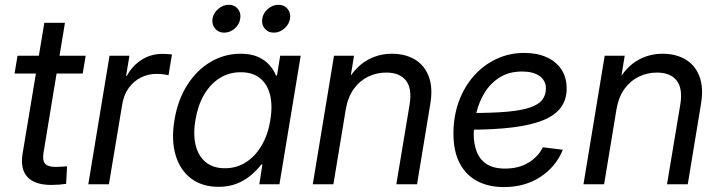

<svg xmlns="http://www.w3.org/2000/svg" viewBox="-20 -759 2965 791"><path d="M333 -529.3 320.8 -456.1H40L52.2 -529.3ZM162.6 -665H247.6L159.7 -132.3Q153.8 -99.1 165.3 -85.2Q176.8 -71.3 209.5 -71.3Q219.2 -71.3 232.4 -72.3Q245.6 -73.2 256.3 -73.7L252.4 -1.5Q239.3 0.5 223.1 1.7Q207 2.9 191.9 2.9Q123 2.9 93 -29.8Q63 -62.5 72.8 -124.5Z M343.8 0 431.2 -529.3H513.2L499.5 -446.8H502.9Q524.4 -487.3 562.7 -512.2Q601.1 -537.1 649.9 -537.1Q660.2 -537.1 671.4 -536.1Q682.6 -535.2 688.5 -534.7L674.3 -449.2Q668.9 -450.7 655 -452.6Q641.1 -454.6 624 -454.6Q590.8 -454.6 561 -439.9Q531.2 -425.3 510.7 -397.2Q490.2 -369.1 483.4 -328.1L428.7 0Z M880.4 10.7Q813 10.7 767.3 -23.7Q721.7 -58.1 703.4 -119.9Q685.1 -181.6 698.7 -264.2Q712.4 -347.2 751.2 -408.4Q790 -469.7 847.2 -503.7Q904.3 -537.6 971.2 -537.6Q1013.7 -537.6 1042.7 -524.7Q1071.8 -511.7 1089.8 -491.2Q1107.9 -470.7 1117.2 -447.8H1121.1L1134.3 -529.3H1218.8L1131.3 0H1048.3L1061 -81.1H1056.2Q1037.6 -57.1 1012.7 -36.1Q987.8 -15.1 954.8 -2.2Q921.9 10.7 880.4 10.7ZM906.2 -65.9Q955.1 -65.9 993.7 -90.8Q1032.2 -115.7 1058.3 -160.6Q1084.5 -205.6 1093.8 -264.6Q1103.5 -324.2 1092.5 -368.4Q1081.5 -412.6 1051 -437Q1020.5 -461.4 971.7 -461.4Q923.8 -461.4 885.3 -437.3Q846.7 -413.1 820.8 -368.9Q794.9 -324.7 785.2 -264.6Q774.9 -204.1 786.4 -159.4Q797.9 -114.7 828.4 -90.3Q858.9 -65.9 906.2 -65.9ZM1107.9 -624.5Q1084.5 -624.5 1070.6 -641.4Q1056.6 -658.2 1060.5 -682.1Q1064 -705.6 1083.7 -722.4Q1103.5 -739.3 1127 -739.3Q1150.9 -739.3 1164.8 -722.4Q1178.7 -705.6 1174.8 -682.1Q1170.9 -658.2 1151.4 -641.4Q1131.8 -624.5 1107.9 -624.5ZM903.3 -624.5Q879.9 -624.5 866 -641.4Q852.1 -658.2 855.5 -682.1Q859.4 -705.6 879.2 -722.4Q898.9 -739.3 922.4 -739.3Q946.3 -739.3 960 -722.4Q973.6 -705.6 969.7 -682.1Q966.3 -658.2 946.8 -641.4Q927.2 -624.5 903.3 -624.5Z M1404.8 -310.1 1353.5 0H1268.6L1356 -529.3H1438.5L1417.5 -400.9L1398.4 -403.3Q1435.5 -475.1 1484.9 -506.3Q1534.2 -537.6 1594.2 -537.6Q1648.9 -537.6 1688.7 -514.2Q1728.5 -490.7 1746.3 -444.3Q1764.2 -397.9 1752.4 -329.1L1698.2 0H1612.8L1667.5 -328.6Q1678.2 -394 1652.6 -427Q1627 -460 1571.3 -460Q1531.7 -460 1497.1 -443.4Q1462.4 -426.8 1438 -393.3Q1413.6 -359.9 1404.8 -310.1Z M2056.2 11.7Q1993.2 11.7 1946.5 -12.7Q1899.9 -37.1 1874 -86.2Q1848.1 -135.3 1848.1 -208.5Q1848.1 -280.3 1870.4 -341.1Q1892.6 -401.9 1932.4 -446.5Q1972.2 -491.2 2025.1 -516.1Q2078.1 -541 2139.6 -541Q2192.4 -541 2231.7 -523.4Q2271 -505.9 2292.7 -473.1Q2314.5 -440.4 2314.5 -394.5Q2314.5 -348.1 2290.3 -315.7Q2266.1 -283.2 2216.3 -263.2Q2166.5 -243.2 2090.1 -233.9Q2013.7 -224.6 1909.2 -224.6L1920.9 -293.5Q2010.3 -293.5 2069.8 -298.8Q2129.4 -304.2 2164.3 -316.4Q2199.2 -328.6 2214.1 -347.9Q2229 -367.2 2229 -395Q2229 -426.8 2203.1 -445.6Q2177.2 -464.4 2131.3 -464.4Q2078.1 -464.4 2040 -440.9Q2002 -417.5 1978 -379.4Q1954.1 -341.3 1942.9 -295.9Q1931.6 -250.5 1931.6 -206.1Q1931.6 -168 1943.4 -135.7Q1955.1 -103.5 1983.4 -84Q2011.7 -64.5 2061.5 -64.5Q2116.2 -64.5 2156.7 -88.6Q2197.3 -112.8 2216.3 -152.3L2298.8 -142.1Q2270.5 -72.3 2206.5 -30.3Q2142.6 11.7 2056.2 11.7Z M2520 -310.1 2468.8 0H2383.8L2471.2 -529.3H2553.7L2532.7 -400.9L2513.7 -403.3Q2550.8 -475.1 2600.1 -506.3Q2649.4 -537.6 2709.5 -537.6Q2764.2 -537.6 2804 -514.2Q2843.8 -490.7 2861.6 -444.3Q2879.4 -397.9 2867.7 -329.1L2813.5 0H2728L2782.7 -328.6Q2793.5 -394 2767.8 -427Q2742.2 -460 2686.5 -460Q2647 -460 2612.3 -443.4Q2577.6 -426.8 2553.2 -393.3Q2528.8 -359.9 2520 -310.1Z"/></svg>

Font: Inter 24pt
Style: Italic
Weight: 400
Italic angle: -9.3988°
Designer: Rasmus Andersson
Foundry: rsms
Version: Version 4.001;git-66647c0bb